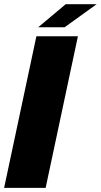

<svg xmlns="http://www.w3.org/2000/svg" viewBox="-25 -914 490 934"><path d="M-5 0 152 -737.5H354L197 0ZM161 -781.5 294.5 -893.5H445L289.5 -781.5Z"/></svg>

Font: Epilogue Black
Style: Italic
Weight: 900
Italic angle: -12°
Designer: Tyler Finck
Foundry: Etcetera Type Co
Version: Version 2.111